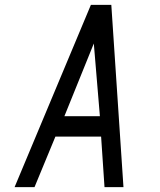

<svg xmlns="http://www.w3.org/2000/svg" viewBox="-20 -770 658 790"><path d="M40 0 354 -750H438L488 0H410L396 -208H208L122 0ZM245 -292H391L366 -591Z"/></svg>

Font: Hermit LightItalic
Style: Regular
Weight: 300
Italic angle: -10°
Designer: Pablo Caro
Version: Version 2.000;PS 002.000;hotconv 1.0.88;makeotf.lib2.5.64775